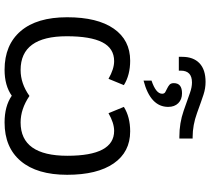

<svg xmlns="http://www.w3.org/2000/svg" viewBox="-60 -858 928 848"><g transform="rotate(90 404.0 -434.0)"><path d="M452.1 -712.9Q452.1 -634.3 335.9 -604V-639.2Q394 -658.7 394 -686Q394 -695.8 386.7 -700Q379.4 -704.1 370.6 -708.3Q361.8 -712.4 354.5 -718.5Q347.2 -724.6 347.2 -737.8Q347.2 -773.9 392.1 -773.9Q419.4 -773.9 435.8 -757.3Q452.1 -740.7 452.1 -712.9ZM591.8 -820.8V-762.2H584Q523.4 -762.2 469 -781.2Q414.6 -800.3 389.9 -809.1Q365.2 -817.9 344.2 -817.9Q292 -817.9 292 -768.1V-759.8H231V-774.9Q231 -823.7 259 -850.8Q287.1 -877.9 341.8 -877.9Q370.1 -877.9 397.7 -868.9Q425.3 -859.9 479 -840.3Q532.7 -820.8 585 -820.8ZM560.1 -544.9Q651.4 -544.9 701.7 -472.2Q752 -399.4 752 -266.6Q752 -133.8 691.7 -62Q631.3 9.8 521 9.8Q448.7 9.8 402.8 -22Q357.9 9.8 288.1 9.8Q178.2 9.8 117.2 -61.5Q56.2 -132.8 56.2 -266.6Q56.2 -400.4 106.7 -472.7Q157.2 -544.9 248 -544.9Q311.5 -544.9 356 -517.1L328.1 -449.2Q284.7 -474.1 250 -474.1Q193.4 -474.1 166.7 -421.9Q140.1 -369.6 140.1 -265.1Q140.1 -61 289.1 -61Q349.1 -61 403.8 -100.1Q461.4 -61 521 -61Q668 -61 668 -267.6Q668 -474.1 558.1 -474.1Q523.4 -474.1 480 -449.2L452.1 -517.1Q496.6 -544.9 560.1 -544.9Z"/></g></svg>

Font: OpenSans
Style: Regular
Weight: 400
Foundry: Ascender Corporation
Version: Version 1.10